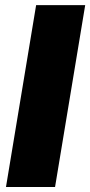

<svg xmlns="http://www.w3.org/2000/svg" viewBox="-20 -748 361 768"><path d="M320.8 -727.5 200.2 0H3.9L124.5 -727.5Z"/></svg>

Font: Inter 16pt Black
Style: Italic
Weight: 900
Italic angle: -9.3988°
Version: Version 4.001;git-66647c0bb